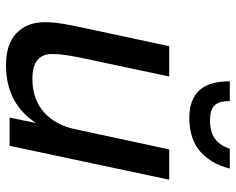

<svg xmlns="http://www.w3.org/2000/svg" viewBox="-93 -681 786 640"><g transform="rotate(90 300.0 -361.0)"><path d="M197 12Q127 12 90.5 -23Q54 -58 54 -117Q54 -147 59.5 -179Q65 -211 71 -238L134 -532H235L172 -235Q167 -210 163.5 -187Q160 -164 160 -141Q160 -110 180 -93Q200 -76 243 -76Q310 -76 353.5 -114Q397 -152 411 -220L478 -532H579L466 0H372L390 -88Q325 12 197 12ZM372 -599Q313 -599 282 -631.5Q251 -664 251 -734H317Q317 -696 332.5 -682Q348 -668 380 -668Q418 -668 441 -683.5Q464 -699 476 -734H542Q526 -671 484.5 -635Q443 -599 372 -599Z"/></g></svg>

Font: Geist Mono Medium
Style: Italic
Weight: 500
Italic angle: -12°
Monospace: yes
Designer: Basement.studio, Andrés Briganti, Mateo Zaragoza
Foundry: Basement.studio, Vercel, Andrés Briganti, Guido Ferreyra, Mateo Zaragoza
Version: Version 1.500; ttfautohint (v1.8.4.7-5d5b)